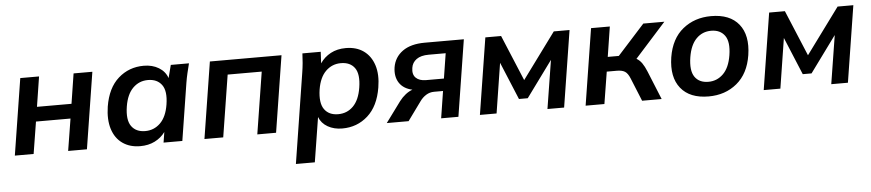

<svg xmlns="http://www.w3.org/2000/svg" viewBox="-43 -781 5729 1263"><g transform="rotate(-5 2821.5 -149.5)"><path d="M31 0 111 -505H235L204 -307H432L463 -505H587L507 0H383L417 -211H189L155 0Z M859 10Q790 10 742 -24Q694 -58 674.5 -120.5Q655 -183 668 -268Q688 -390 758.5 -452.5Q829 -515 927 -515Q984 -515 1026 -489.5Q1068 -464 1083 -420L1105 -505H1225Q1217 -474 1209.5 -442Q1202 -410 1197 -379L1137 0H1013L1024 -69Q997 -32 955 -11Q913 10 859 10ZM900 -86Q958 -86 999.5 -126.5Q1041 -167 1054 -248Q1068 -336 1037.5 -377.5Q1007 -419 946 -419Q888 -419 847 -378.5Q806 -338 793 -258Q779 -170 809 -128Q839 -86 900 -86Z M1283 0 1363 -505H1836L1756 0H1632L1697 -409H1472L1407 0Z M1868 216 1962 -379Q1967 -410 1970 -442Q1973 -474 1974 -505H2095L2091 -429Q2118 -469 2161 -492Q2204 -515 2261 -515Q2331 -515 2378.5 -481Q2426 -447 2446 -385Q2466 -323 2452 -238Q2432 -116 2361.5 -53Q2291 10 2193 10Q2138 10 2097 -13.5Q2056 -37 2040 -79L1993 216ZM2174 -86Q2233 -86 2273.5 -126.5Q2314 -167 2327 -248Q2341 -336 2311.5 -377.5Q2282 -419 2220 -419Q2162 -419 2120.5 -378.5Q2079 -338 2066 -258Q2053 -170 2083 -128Q2113 -86 2174 -86Z M2487 0 2587 -136Q2606 -161 2628.5 -178.5Q2651 -196 2674 -204Q2615 -217 2588 -258.5Q2561 -300 2570 -361Q2581 -427 2635 -466Q2689 -505 2782 -505H3040L2960 0H2846L2874 -178H2815Q2786 -178 2762 -163Q2738 -148 2721 -124L2631 0ZM2769 -259H2887L2913 -424H2801Q2749 -424 2720 -403Q2691 -382 2686 -347Q2679 -304 2702 -281.5Q2725 -259 2769 -259Z M3102 0 3182 -505H3286L3412 -203L3634 -505H3738L3658 0H3548L3599 -320L3425 -82H3367L3264 -330L3212 0Z M3800 0 3880 -505H4004L3973 -307H4046L4225 -505H4364L4160 -278Q4181 -266 4196 -244.5Q4211 -223 4225 -189L4302 0H4173L4111 -152Q4097 -187 4078 -199Q4059 -211 4025 -211H3958L3924 0Z M4612 10Q4488 10 4428.5 -64Q4369 -138 4389 -268Q4409 -390 4486.5 -452.5Q4564 -515 4673 -515Q4797 -515 4856 -441.5Q4915 -368 4895 -238Q4876 -117 4799 -53.5Q4722 10 4612 10ZM4619 -86Q4676 -86 4717 -126.5Q4758 -167 4771 -248Q4785 -336 4755 -377.5Q4725 -419 4665 -419Q4607 -419 4567 -378.5Q4527 -338 4514 -258Q4500 -170 4529 -128Q4558 -86 4619 -86Z M4976 0 5056 -505H5160L5286 -203L5508 -505H5612L5532 0H5422L5473 -320L5299 -82H5241L5138 -330L5086 0Z"/></g></svg>

Font: Mulish
Style: Bold Italic
Weight: 700
Italic angle: -9°
Designer: Vernon Adams
Foundry: Vernon Adams
Version: Version 3.603; ttfautohint (v1.8.3)